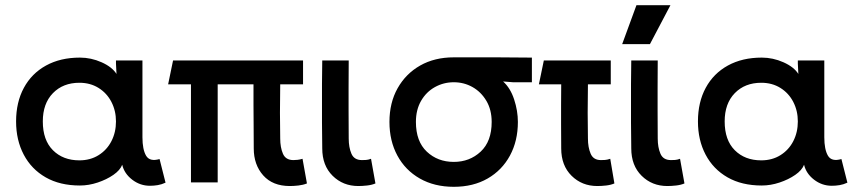

<svg xmlns="http://www.w3.org/2000/svg" viewBox="-20 -703 3298 740"><path d="M42 -235Q42 -309 72 -364.5Q102 -420 157.5 -450.5Q213 -481 288 -481Q331 -481 371.5 -463Q412 -445 429 -418L427 -458V-470H529V-174Q529 -127 543 -103Q557 -79 595 -90L618 1Q603 8 588 10.5Q573 13 558 13Q520 13 489.5 -10.5Q459 -34 451 -68Q443 -47 417 -29Q391 -11 356.5 0.5Q322 12 288 12Q211 12 156 -19.5Q101 -51 71.5 -107Q42 -163 42 -235ZM286 -85Q328 -85 360 -105Q392 -125 409.5 -159Q427 -193 427 -235Q427 -276 409.5 -310Q392 -344 360 -364Q328 -384 286 -384Q223 -384 184 -344Q145 -304 145 -235Q145 -163 184 -124Q223 -85 286 -85Z M1097 14Q1031 14 994.5 -27Q958 -68 958 -131Q958 -186 957.5 -224.5Q957 -263 957 -298Q957 -333 957 -378H819V0H716V-378H628L647 -470H1148V-378H1060Q1059 -318 1059 -268.5Q1059 -219 1060 -169Q1060 -135 1070.5 -110.5Q1081 -86 1111 -86Q1118 -86 1127 -87Q1136 -88 1146 -91L1163 4Q1148 10 1130 12Q1112 14 1097 14Z M1361 14Q1302 14 1262 -25.5Q1222 -65 1222 -131Q1221 -189 1221 -230Q1221 -271 1221 -306Q1221 -341 1221 -379.5Q1221 -418 1222 -470H1324Q1324 -411 1323.5 -365.5Q1323 -320 1323.5 -274.5Q1324 -229 1324 -169Q1324 -135 1334.5 -110.5Q1345 -86 1375 -86Q1382 -86 1390.5 -86.5Q1399 -87 1410 -91L1427 4Q1413 10 1394.5 12Q1376 14 1361 14Z M1481 -233Q1481 -307 1512.5 -363Q1544 -419 1599.5 -450.5Q1655 -482 1729 -482Q1826 -482 1896 -482Q1966 -482 2030 -481V-386H1957L1919 -389Q1947 -364 1961.5 -320Q1976 -276 1976 -233Q1976 -160 1945.5 -103.5Q1915 -47 1859.5 -15Q1804 17 1729 17Q1654 17 1598 -15Q1542 -47 1511.5 -103.5Q1481 -160 1481 -233ZM1729 -386Q1690 -386 1656.5 -367.5Q1623 -349 1603 -314.5Q1583 -280 1583 -233Q1583 -158 1625 -118.5Q1667 -79 1729 -79Q1790 -79 1832.5 -118.5Q1875 -158 1875 -233Q1875 -280 1854.5 -314.5Q1834 -349 1801 -367.5Q1768 -386 1729 -386Z M2282 14Q2223 14 2183 -25.5Q2143 -65 2143 -131Q2143 -186 2142.5 -224.5Q2142 -263 2142.5 -298Q2143 -333 2143 -378H2057L2076 -470H2334V-378H2246Q2245 -318 2245 -268.5Q2245 -219 2246 -169Q2246 -135 2256.5 -110.5Q2267 -86 2296 -86Q2303 -86 2311.5 -86.5Q2320 -87 2332 -91L2348 4Q2334 10 2316 12Q2298 14 2282 14Z M2552 14Q2493 14 2453 -25.5Q2413 -65 2413 -131Q2412 -189 2412 -230Q2412 -271 2412 -306Q2412 -341 2412 -379.5Q2412 -418 2413 -470H2515Q2515 -411 2514.5 -365.5Q2514 -320 2514.5 -274.5Q2515 -229 2515 -169Q2515 -135 2525.5 -110.5Q2536 -86 2566 -86Q2573 -86 2581.5 -86.5Q2590 -87 2601 -91L2618 4Q2604 10 2585.5 12Q2567 14 2552 14ZM2433 -683H2564L2485 -533H2378Z M2670 -235Q2670 -309 2700 -364.5Q2730 -420 2785.5 -450.5Q2841 -481 2916 -481Q2959 -481 2999.5 -463Q3040 -445 3057 -418L3055 -458V-470H3157V-174Q3157 -127 3171 -103Q3185 -79 3223 -90L3246 1Q3231 8 3216 10.5Q3201 13 3186 13Q3148 13 3117.5 -10.5Q3087 -34 3079 -68Q3071 -47 3045 -29Q3019 -11 2984.5 0.5Q2950 12 2916 12Q2839 12 2784 -19.5Q2729 -51 2699.5 -107Q2670 -163 2670 -235ZM2914 -85Q2956 -85 2988 -105Q3020 -125 3037.5 -159Q3055 -193 3055 -235Q3055 -276 3037.5 -310Q3020 -344 2988 -364Q2956 -384 2914 -384Q2851 -384 2812 -344Q2773 -304 2773 -235Q2773 -163 2812 -124Q2851 -85 2914 -85Z"/></svg>

Font: Kreadon Light
Style: Bold
Weight: 600
Designer: Reiya WATANABE
Foundry: StudioGnu
Version: Version 1.003; ttfautohint (v1.8.4.7-5d5b);gftools[0.9.32]